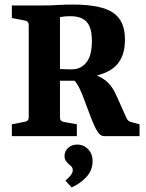

<svg xmlns="http://www.w3.org/2000/svg" viewBox="-20 -597 642 842"><path d="M32 0V-52L89 -63Q106 -66 106 -83V-487Q106 -504 89 -507L32 -518V-573H171Q203 -573 232 -575Q261 -577 300 -577Q422 -577 475 -542Q528 -507 528 -424Q528 -376 513.5 -345.5Q499 -315 476 -298Q453 -281 426.5 -272.5Q400 -264 376 -258L341 -243Q315 -243 285.5 -243Q256 -243 226 -243V-298Q237 -295 251 -294Q265 -293 278.5 -293Q292 -293 299 -293Q335 -294 359 -323.5Q383 -353 383 -418Q383 -458 372.5 -481.5Q362 -505 341 -515.5Q320 -526 288 -526Q276 -526 264.5 -525Q253 -524 243 -522V-81Q243 -65 261 -62L317 -52V0ZM436 0Q420 0 407.5 -20Q395 -40 382 -73L345 -171Q331 -209 316 -231.5Q301 -254 282 -261L361 -280Q411 -268 441 -245.5Q471 -223 492 -175L532 -85Q537 -73 542.5 -68Q548 -63 558 -61L592 -52V0ZM386 113Q385 151 358.5 179.5Q332 208 294 225L267 195Q279 185 289 173Q299 161 299 150Q299 139 293.5 133.5Q288 128 283 124Q276 118 269.5 109.5Q263 101 263 86Q263 66 279 51.5Q295 37 318 37Q347 37 367 58Q387 79 386 113Z"/></svg>

Font: Rasa
Style: Bold
Weight: 700
Designer: Anna Giedrys (Yrsa+Rasa design), David Brezina (Yrsa art-direction, Rasa art-direction, design)
Foundry: Rosetta Type Foundry
Version: Version 2.004